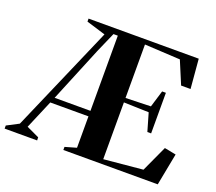

<svg xmlns="http://www.w3.org/2000/svg" viewBox="-190 -911 1213 1080"><g transform="rotate(20 417.0 -371.5)"><path d="M-66 0V-18.5L5 -55.5L280.5 -690L166 -725V-743H825.5L840.5 -567H784L727 -703L514 -714.5V-394.5L664.5 -399L695 -499.5H717.5V-256.5H695L664 -363.5L514 -368V-28L747 -50L818.5 -205.5L887.5 -192L850.5 0H285.5V-18.5L353.5 -38V-226H125L52 -54L128 -18.5L128.5 0ZM139 -259H353.5V-709H327.5L274.5 -588Z"/></g></svg>

Font: Merriweather 144pt
Style: Bold
Weight: 700
Version: Version 2.100